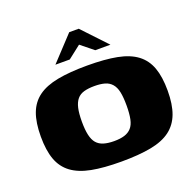

<svg xmlns="http://www.w3.org/2000/svg" viewBox="-116 -763 909 892"><g transform="rotate(-20 338.5 -317.0)"><path d="M338 7Q251 7 191.5 -4.5Q132 -16 95 -43.5Q58 -71 41.5 -116.5Q25 -162 25 -230Q25 -299 42 -344.5Q59 -390 96 -417Q133 -444 193 -455.5Q253 -467 340 -467Q427 -467 486.5 -455.5Q546 -444 582.5 -416.5Q619 -389 635.5 -343.5Q652 -298 652 -230Q652 -162 635 -116.5Q618 -71 581.5 -43.5Q545 -16 485 -4.5Q425 7 338 7ZM339 -94Q369 -94 390 -100.5Q411 -107 424.5 -122Q438 -137 443.5 -163.5Q449 -190 449 -230Q449 -271 443.5 -297Q438 -323 424.5 -338.5Q411 -354 390 -360Q369 -366 339 -366Q309 -366 287.5 -360Q266 -354 253 -338.5Q240 -323 234 -297Q228 -271 228 -230Q228 -190 234 -163.5Q240 -137 253 -122Q266 -107 287.5 -100.5Q309 -94 339 -94ZM203 -521 315 -641H362L475 -521H400L338 -571L274 -521Z"/></g></svg>

Font: Genos ExtraBold
Style: Regular
Weight: 800
Designer: Robert E. Leuschke
Foundry: Robert E. Leuschke
Version: Version 1.010